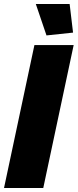

<svg xmlns="http://www.w3.org/2000/svg" viewBox="-23 -934 386 954"><path d="M148 -710H343L192 0H-3ZM155 -914H323L340 -772L208 -758Z"/></svg>

Font: Raleway Black
Style: Italic
Weight: 900
Italic angle: -12°
Designer: Matt McInerney, Pablo Impallari, Rodrigo Fuenzalida
Foundry: Matt McInerney, Pablo Impallari, Rodrigo Fuenzalida
Version: Version 4.101;RELEASE